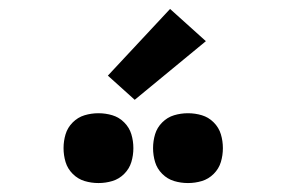

<svg xmlns="http://www.w3.org/2000/svg" viewBox="-20 -1011 640 429"><path d="M400 -602Q384 -602 369 -606.5Q354 -611 342.5 -622.5Q331 -634 326.5 -649Q322 -664 322 -680Q322 -696 326.5 -711Q331 -726 342.5 -737.5Q354 -749 369 -753.5Q384 -758 400 -758Q416 -758 431 -753.5Q446 -749 457.5 -737.5Q469 -726 473.5 -711Q478 -696 478 -680Q478 -664 473.5 -649Q469 -634 457.5 -622.5Q446 -611 431 -606.5Q416 -602 400 -602ZM200 -602Q184 -602 169 -606.5Q154 -611 142.5 -622.5Q131 -634 126.5 -649Q122 -664 122 -680Q122 -696 126.5 -711Q131 -726 142.5 -737.5Q154 -749 169 -753.5Q184 -758 200 -758Q216 -758 231 -753.5Q246 -749 257.5 -737.5Q269 -726 273.5 -711Q278 -696 278 -680Q278 -664 273.5 -649Q269 -634 257.5 -622.5Q246 -611 231 -606.5Q216 -602 200 -602ZM281 -788 221 -842 360 -991 440 -919Z"/></svg>

Font: Iosevka Slab Extended
Style: Bold
Weight: 700
Width: 7
Monospace: yes
Designer: Belleve Invis
Foundry: Belleve Invis
Version: Version 11.1.0; ttfautohint (v1.8.3)